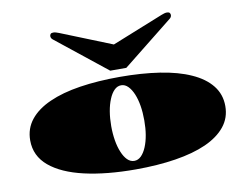

<svg xmlns="http://www.w3.org/2000/svg" viewBox="-90 -987 1455 1136"><g transform="rotate(-10 637.5 -419.0)"><path d="M637.7 22Q461.9 22 329.8 -8.3Q197.8 -38.6 124.5 -100.1Q51.3 -161.6 51.3 -255.4Q51.3 -326.2 93.5 -378.9Q135.7 -431.6 212.9 -465.8Q290 -500.5 397.9 -517.1Q505.9 -533.7 637.7 -533.7Q769 -533.7 877.4 -517.1Q985.8 -500.5 1062.5 -465.8Q1139.6 -431.6 1181.6 -378.9Q1223.6 -326.2 1223.6 -255.4Q1223.6 -185.1 1181.6 -133.1Q1139.6 -81.1 1062.5 -46.4Q985.8 -12.2 877.4 4.9Q769 22 637.7 22ZM637.7 -29.3Q660.6 -29.3 679 -47.6Q697.3 -65.9 710.4 -97.2Q736.8 -160.6 736.8 -255.4Q736.8 -351.1 710.4 -415Q697.3 -446.3 679 -464.8Q660.6 -483.4 637.7 -483.4Q614.3 -483.4 595.9 -464.8Q577.6 -446.3 564.9 -415Q551.8 -383.8 544.9 -342.5Q538.1 -301.3 538.1 -255.4Q538.1 -210 544.9 -168.9Q551.8 -127.9 564.9 -97.2Q577.6 -65.9 595.9 -47.6Q614.3 -29.3 637.7 -29.3ZM589.4 -579.6 286.6 -820.8Q275.4 -829.6 275.4 -842.3Q275.4 -849.1 279.8 -854.7Q284.2 -860.4 295.9 -860.4Q304.2 -860.4 311.8 -858.2Q319.3 -856 329.6 -852.1L637.7 -728.5L945.8 -852.1Q956.1 -856 963.6 -858.2Q971.2 -860.4 979.5 -860.4Q991.2 -860.4 995.6 -854.7Q1000 -849.1 1000 -842.3Q1000 -829.6 988.8 -820.8L686 -579.6Z"/></g></svg>

Font: Asset
Style: Regular
Weight: 400
Version: Version 1.003; ttfautohint (v1.8.4.7-5d5b)